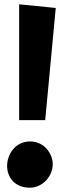

<svg xmlns="http://www.w3.org/2000/svg" viewBox="-20 -861 296 892"><path d="M69 -841V-303H190L239 -824ZM120 -204C51 -204 13 -144 13 -90C13 -40 46 11 119 11C176 11 225 -40 225 -99C225 -145 187 -204 120 -204Z"/></svg>

Font: Ranchers
Style: Regular
Weight: 400
Designer: Pablo Impallari, Brenda Gallo
Foundry: Pablo Impallari, Brenda Gallo
Version: Version 1.000